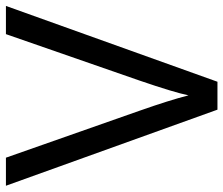

<svg xmlns="http://www.w3.org/2000/svg" viewBox="-73 -681 754 648"><g transform="rotate(90 304.0 -357.0)"><path d="M350.1 -713.9 606.9 0H512.2L354 -450.2Q318.4 -551.3 301.8 -616.2Q292 -567.9 252 -451.2L95.2 0H0L255.9 -713.9Z"/></g></svg>

Font: NotoPenekeko
Style: Regular
Weight: 400
Designer: Monotype Design team
Foundry: Monotype Imaging Inc.
Version: Version 1.04